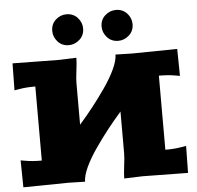

<svg xmlns="http://www.w3.org/2000/svg" viewBox="-56 -872 951 929"><g transform="rotate(-5 420.0 -407.0)"><path d="M225.1 -740.2Q225.1 -773.9 248 -794.4Q271 -814.9 299.8 -814.9Q333.5 -814.9 354.2 -792Q375 -769 375 -740.2Q375 -706.5 351.8 -685.8Q328.6 -665 299.8 -665Q266.1 -665 245.6 -688.2Q225.1 -711.4 225.1 -740.2ZM464.8 -740.2Q464.8 -773.9 488 -794.4Q511.2 -814.9 540 -814.9Q573.7 -814.9 594.5 -792Q615.2 -769 615.2 -740.2Q615.2 -706.5 592 -685.8Q568.8 -665 540 -665Q506.3 -665 485.6 -688.2Q464.8 -711.4 464.8 -740.2ZM819.8 -601.1 821.8 -470.2 797.9 -474.1Q766.6 -480 720.2 -480V-120.1Q766.6 -120.1 797.9 -126L821.8 -129.9L819.8 1L600.1 -2L509.8 1Q509.8 -19.5 514.9 -59.8Q520 -100.1 520 -120.1V-323.2Q484.9 -283.2 454.1 -244.1Q423.3 -205.1 390.9 -158.4Q358.4 -111.8 339.1 -70.1Q319.8 -28.3 319.8 0L240.2 -2L20 1L18.1 -129.9L42 -126Q73.2 -120.1 120.1 -120.1V-480Q73.2 -480 42 -474.1L18.1 -470.2L20 -601.1L240.2 -598.1L330.1 -601.1Q330.1 -580.6 325 -540.3Q319.8 -500 319.8 -480V-276.9Q355 -316.9 385.7 -356Q416.5 -395 449 -441.7Q481.4 -488.3 500.7 -530Q520 -571.8 520 -600.1L600.1 -598.1Z"/></g></svg>

Font: Zantroke
Style: Regular
Weight: 500
Foundry: gluk
Version: Version 0.36